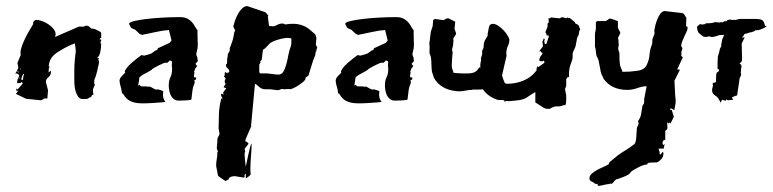

<svg xmlns="http://www.w3.org/2000/svg" viewBox="-20 -324 2528 628"><path d="M37 -118 48 -145Q48 -147 47.5 -148Q47 -149 47 -151Q47 -160 51 -171.5Q55 -183 61 -196Q67 -209 74.5 -221.5Q82 -234 89 -246Q88 -247 88 -248Q88 -252 91.5 -255.5Q95 -259 98 -259Q107 -259 118 -255Q129 -251 138.5 -244.5Q148 -238 155 -229.5Q162 -221 162 -211L160 -203L238 -237H256Q256 -239 258.5 -239.5Q261 -240 262 -240Q268 -240 270.5 -238Q273 -236 278 -231L290 -229Q294 -227 302.5 -223Q311 -219 311 -216V-199H307L306 -196Q306 -195 307 -195H309Q310 -194 311 -194V-191L309 -188Q309 -180 311 -179Q311 -169 308 -154Q305 -139 297 -134H304Q302 -132 302 -129Q302 -126 303 -125.5Q304 -125 304 -124Q304 -116 301.5 -108Q299 -100 299 -96L295 -81Q293 -73 290.5 -68Q288 -63 288 -52L290 -47Q290 -44 287 -39Q284 -34 284 -29Q284 -19 286 -17V-15L281 -13L278 -7Q272 -5 270.5 -3.5Q269 -2 268 -1.5Q267 -1 264 -0.5Q261 0 251 0Q241 0 235.5 -8Q230 -16 227 -26.5Q224 -37 223.5 -48.5Q223 -60 223 -66Q223 -81 223 -91.5Q223 -102 223.5 -111.5Q224 -121 225 -131.5Q226 -142 228 -157Q228 -161 226.5 -170.5Q225 -180 225 -182L214 -178Q191 -168 168 -153Q145 -138 141 -117L139 -108L142 -106Q140 -101 139.5 -98.5Q139 -96 139 -87L147 -93V-92Q147 -78 138.5 -71.5Q130 -65 130 -56L137 -29L135 -2H125Q123 -1 119.5 1.5Q116 4 113 4L65 -1L32 -17L41 -29Q39 -27 38 -27H37Q34 -27 33 -28Q33 -33 35 -35L37 -31L54 -50Q54 -54 51 -56Q48 -53 47 -52.5Q46 -52 36 -52Q36 -62 39.5 -68.5Q43 -75 43 -80H41Q39 -80 36 -84Q34 -84 32.5 -83Q31 -82 30 -82Q31 -85 35.5 -92.5Q40 -100 40 -103ZM51 -62Q56 -62 55.5 -66.5Q55 -71 59 -83Q56 -83 53 -76.5Q50 -70 50 -65Q50 -63 51 -62ZM40 -91H37V-90Q37 -89 41 -86ZM43 -66V-72Q42 -72 42 -71Q42 -70 41.5 -69.5Q41 -69 41 -68ZM48 -96V-102L46 -98Z M496 -32Q514 -27 514 -25L513 -16Q513 -5 517 3Q519 7 521 8Q521 10 512.5 10.5Q504 11 492.5 12Q481 13 469.5 13.5Q458 14 451 14H444Q422 14 407 7Q392 0 383 -17L379 -19L377 -32Q375 -40 373 -47Q371 -54 371 -62Q372 -68 376 -72.5Q380 -77 383.5 -80.5Q387 -84 389 -86Q391 -88 388 -88Q388 -93 394 -101Q400 -109 409 -117Q418 -125 427.5 -132.5Q437 -140 443 -144L451 -142Q453 -142 461.5 -144.5Q470 -147 475 -149L489 -159Q496 -160 496 -166L535 -184Q536 -186 538.5 -188.5Q541 -191 541 -192L533 -224Q533 -226 530 -226Q529 -226 529 -225.5Q529 -225 528 -225H526Q521 -225 508.5 -223Q496 -221 483 -218Q470 -215 459.5 -213Q449 -211 449 -211Q448 -210 446 -210Q440 -210 433.5 -216Q427 -222 422 -227L412 -231L407 -235Q407 -237 406 -238.5Q405 -240 404 -242L402 -246Q402 -251 418.5 -255Q435 -259 460 -262Q485 -265 513.5 -266.5Q542 -268 566 -268H569Q583 -268 592 -263.5Q601 -259 607 -252.5Q613 -246 617 -238.5Q621 -231 626 -225V-208Q626 -197 626.5 -190.5Q627 -184 627 -178Q627 -172 626 -165.5Q625 -159 622 -148Q622 -143 624 -139.5Q626 -136 626 -132V-131L627 -124L619 -115L625 -108L618 -99Q618 -97 616.5 -94Q615 -91 615 -89L616 -88L614 -72L622 -70L621 -64L615 -61L617 -57L616 -50Q611 -41 609 -24Q607 -7 606 1Q605 3 598.5 3.5Q592 4 584.5 4.5Q577 5 570.5 5Q564 5 564 5Q555 5 548.5 0Q542 -5 538.5 -12.5Q535 -20 533.5 -28.5Q532 -37 532 -44Q532 -61 537.5 -71.5Q543 -82 543 -101Q541 -109 542.5 -117.5Q544 -126 535 -126Q533 -124 530.5 -121.5Q528 -119 526 -118Q525 -119 521 -119Q519 -119 512 -116Q505 -113 497 -109Q489 -105 482.5 -101Q476 -97 475 -95Q464 -88 453.5 -83Q443 -78 436 -71L434 -56Q434 -55 433 -51.5Q432 -48 432 -45L433 -44L437 -47L440 -42Q447 -41 454 -41.5Q461 -42 464 -40Q465 -40 465.5 -40.5Q466 -41 467 -41Q472 -41 479.5 -36Q487 -31 493 -31Q495 -31 496 -32Z M722 -115Q723 -117 723 -127Q723 -137 725 -140V-147L730 -155Q732 -158 731.5 -163Q731 -168 733 -170L736 -178Q737 -180 740 -189.5Q743 -199 743 -201L746 -217L749 -225L743 -237Q745 -246 749 -257.5Q753 -269 759 -279.5Q765 -290 772.5 -297Q780 -304 789 -304L848 -284L858 -273L856 -270L860 -239Q864 -239 867 -238.5Q870 -238 873 -238Q879 -238 886.5 -242.5Q894 -247 904 -247Q908 -247 909 -246L913 -244Q917 -244 921.5 -245Q926 -246 932 -246Q952 -247 967.5 -241.5Q983 -236 992 -228L1011 -212L1015 -200L1013 -178L1018 -168L1015 -162V-156H1013L1011 -143L1004 -126L989 -77L977 -68H980Q980 -64 973.5 -58Q967 -52 958 -46Q949 -40 940.5 -36Q932 -32 928 -32L924 -33L908 -32L904 -33Q899 -33 896 -31Q893 -29 888 -29L864 -32H847Q836 -32 827.5 -40Q819 -48 814 -50L801 89Q802 89 802 90Q802 91 801 91.5Q800 92 800 93L784 130Q784 132 783 134Q782 136 782 138Q785 138 789 141.5Q793 145 793 146L780 163Q780 165 781 167.5Q782 170 782 172Q780 174 780 180Q780 182 780.5 188Q781 194 781.5 201Q782 208 783 214Q784 220 784 221Q784 221 786.5 209Q789 197 792 183Q795 169 798 157.5Q801 146 803 146Q803 163 801 185.5Q799 208 799 228Q799 241 800 246Q800 248 793 253.5Q786 259 784 259V244Q779 247 780 251Q781 255 778 257L747 252Q736 253 732 256Q728 259 728 261Q729 262 729 262L718 268Q712 265 707 261Q702 258 698 255Q694 252 693 250L687 219V218Q687 206 689 196.5Q691 187 691 173L693 171L689 162L691 138V132Q691 127 694.5 122Q698 117 698 113L695 96Q695 78 696 50.5Q697 23 704 -2H709Q703 -6 703 -18L711 -15V-17Q710 -18 710 -22Q712 -24 714 -27Q716 -30 720 -35L711 -39Q713 -40 714.5 -44.5Q716 -49 719 -49Q717 -51 716 -52.5Q715 -54 715 -57Q715 -60 716 -63L718 -66Q717 -71 712 -73Q715 -75 715 -81.5Q715 -88 717 -88H718L723 -84Q725 -88 726.5 -87Q728 -86 730 -89Q730 -97 724.5 -100.5Q719 -104 719 -113ZM831 -84H852L887 -80H890Q901 -80 906.5 -89Q912 -98 916 -112Q920 -126 923 -143Q926 -160 932 -175Q933 -182 933 -183.5Q933 -185 933 -190V-198Q927 -200 924 -200H917Q917 -200 912 -199.5Q907 -199 899 -197Q891 -195 882 -192Q873 -189 865 -184Q863 -183 854.5 -173.5Q846 -164 840 -161L836 -128L831 -123L832 -120L828 -112V-88Z M1203 -32Q1221 -27 1221 -25L1220 -16Q1220 -5 1224 3Q1226 7 1228 8Q1228 10 1219.5 10.5Q1211 11 1199.5 12Q1188 13 1176.5 13.5Q1165 14 1158 14H1151Q1129 14 1114 7Q1099 0 1090 -17L1086 -19L1084 -32Q1082 -40 1080 -47Q1078 -54 1078 -62Q1079 -68 1083 -72.5Q1087 -77 1090.5 -80.5Q1094 -84 1096 -86Q1098 -88 1095 -88Q1095 -93 1101 -101Q1107 -109 1116 -117Q1125 -125 1134.5 -132.5Q1144 -140 1150 -144L1158 -142Q1160 -142 1168.5 -144.5Q1177 -147 1182 -149L1196 -159Q1203 -160 1203 -166L1242 -184Q1243 -186 1245.5 -188.5Q1248 -191 1248 -192L1240 -224Q1240 -226 1237 -226Q1236 -226 1236 -225.5Q1236 -225 1235 -225H1233Q1228 -225 1215.5 -223Q1203 -221 1190 -218Q1177 -215 1166.5 -213Q1156 -211 1156 -211Q1155 -210 1153 -210Q1147 -210 1140.5 -216Q1134 -222 1129 -227L1119 -231L1114 -235Q1114 -237 1113 -238.5Q1112 -240 1111 -242L1109 -246Q1109 -251 1125.5 -255Q1142 -259 1167 -262Q1192 -265 1220.5 -266.5Q1249 -268 1273 -268H1276Q1290 -268 1299 -263.5Q1308 -259 1314 -252.5Q1320 -246 1324 -238.5Q1328 -231 1333 -225V-208Q1333 -197 1333.5 -190.5Q1334 -184 1334 -178Q1334 -172 1333 -165.5Q1332 -159 1329 -148Q1329 -143 1331 -139.5Q1333 -136 1333 -132V-131L1334 -124L1326 -115L1332 -108L1325 -99Q1325 -97 1323.5 -94Q1322 -91 1322 -89L1323 -88L1321 -72L1329 -70L1328 -64L1322 -61L1324 -57L1323 -50Q1318 -41 1316 -24Q1314 -7 1313 1Q1312 3 1305.5 3.5Q1299 4 1291.5 4.5Q1284 5 1277.5 5Q1271 5 1271 5Q1262 5 1255.5 0Q1249 -5 1245.5 -12.5Q1242 -20 1240.5 -28.5Q1239 -37 1239 -44Q1239 -61 1244.5 -71.5Q1250 -82 1250 -101Q1248 -109 1249.5 -117.5Q1251 -126 1242 -126Q1240 -124 1237.5 -121.5Q1235 -119 1233 -118Q1232 -119 1228 -119Q1226 -119 1219 -116Q1212 -113 1204 -109Q1196 -105 1189.5 -101Q1183 -97 1182 -95Q1171 -88 1160.5 -83Q1150 -78 1143 -71L1141 -56Q1141 -55 1140 -51.5Q1139 -48 1139 -45L1140 -44L1144 -47L1147 -42Q1154 -41 1161 -41.5Q1168 -42 1171 -40Q1172 -40 1172.5 -40.5Q1173 -41 1174 -41Q1179 -41 1186.5 -36Q1194 -31 1200 -31Q1202 -31 1203 -32Z M1877 -229Q1877 -231 1875 -235Q1873 -239 1872 -242L1861 -248V-251L1844 -265H1839L1836 -267L1832 -264L1819 -268L1810 -264L1782 -267Q1779 -264 1777 -264H1774L1775 -250Q1771 -250 1771 -245V-237L1764 -219Q1766 -214 1767 -213Q1768 -212 1768 -210Q1768 -208 1767 -207L1774 -209L1775 -204L1767 -180H1762L1760 -190L1762 -194L1759 -199L1754 -187L1756 -174Q1756 -171 1750 -165Q1745 -158 1743 -155L1745 -156Q1746 -157 1748 -157Q1751 -151 1754 -151H1755Q1754 -146 1749 -141Q1744 -135 1744 -125Q1754 -123 1753 -123Q1755 -123 1758 -126Q1761 -124 1760 -122Q1760 -121 1761 -119L1740 -104L1738 -108L1736 -103Q1735 -101 1735 -99V-94L1732 -90Q1716 -70 1691 -60Q1667 -50 1638 -50Q1632 -50 1630 -55L1626 -65L1622 -77L1637 -142L1636 -148Q1636 -163 1641 -173Q1646 -183 1646 -193Q1646 -199 1640 -208Q1635 -217 1627 -225Q1619 -234 1609 -240Q1600 -246 1592 -246Q1581 -246 1579 -234Q1577 -221 1575 -213V-207L1566 -192L1563 -184Q1563 -182 1562 -175Q1562 -169 1561 -166L1558 -160Q1557 -159 1557 -155V-146L1553 -133V-131L1554 -128Q1553 -125 1552 -120Q1551 -115 1551 -112V-102L1548 -104L1545 -100Q1536 -84 1512 -84Q1487 -83 1463 -86Q1462 -94 1460 -96Q1459 -99 1458 -104Q1457 -108 1458 -118Q1458 -127 1460 -147Q1461 -151 1460 -155Q1458 -160 1459 -165L1461 -171L1462 -177Q1462 -182 1463 -188Q1464 -194 1462 -197L1472 -213Q1472 -215 1469 -223Q1466 -230 1467 -233L1469 -253L1447 -264H1442L1438 -262Q1436 -260 1434 -260Q1432 -260 1431 -258L1403 -262L1397 -259L1395 -238Q1394 -235 1392 -229Q1390 -224 1389 -219L1384 -179Q1386 -176 1385 -164Q1384 -151 1386 -147Q1389 -141 1390 -133Q1391 -124 1391 -114L1392 -96Q1393 -86 1396 -80L1399 -70Q1420 -32 1471 -26Q1487 -24 1504 -28Q1515 -30 1524 -30Q1527 -32 1531 -31H1545Q1553 -31 1559 -32L1560 -31Q1567 -21 1576 -14Q1586 -6 1596 -2Q1606 3 1612 3H1615Q1618 3 1622 3Q1627 4 1629 4L1631 9L1636 6L1644 7L1666 5Q1691 3 1703 -5Q1714 -13 1731 -23V11L1756 27Q1762 32 1773 32H1778Q1792 23 1802 24Q1813 25 1823 20H1828Q1830 20 1831 15Q1832 9 1832 2V-12L1828 -33L1832 -43V-65L1837 -72V-73Q1838 -73 1839 -72L1840 -71Q1841 -71 1841 -73V-81Q1841 -100 1847 -115Q1853 -131 1853 -135V-148Q1853 -152 1858 -162Q1863 -172 1863 -175L1867 -196Q1867 -200 1870 -205Q1873 -209 1873 -212L1875 -224L1878 -226Z M1926 -211Q1926 -216 1927.5 -221.5Q1929 -227 1929 -231V-252L1934 -255H1962Q1963 -257 1965 -257.5Q1967 -258 1969 -260L1973 -263H1978L2001 -255V-235Q2001 -232 2005 -225Q2009 -218 2009 -216L2001 -199Q2003 -196 2003 -190Q2003 -184 2004 -179Q2004 -176 2003 -172.5Q2002 -169 2002 -166Q2002 -161 2004 -157Q2006 -153 2006 -149Q2006 -129 2007 -119.5Q2008 -110 2009.5 -105.5Q2011 -101 2012.5 -98.5Q2014 -96 2016 -89Q2041 -89 2065 -92.5Q2089 -96 2096 -113Q2104 -131 2104.5 -145.5Q2105 -160 2113 -180L2114 -196L2121 -214L2120 -224Q2121 -231 2123.5 -241Q2126 -251 2130 -261Q2134 -271 2139.5 -278.5Q2145 -286 2153 -288L2205 -282H2206Q2216 -282 2219.5 -274.5Q2223 -267 2225 -267L2224 -241Q2225 -236 2227 -237Q2229 -238 2229 -233Q2229 -227 2225.5 -220Q2222 -213 2218.5 -205Q2215 -197 2211.5 -188.5Q2208 -180 2208 -173L2212 -167Q2212 -163 2210 -158.5Q2208 -154 2208 -149H2211Q2208 -147 2208 -144Q2208 -141 2211 -138H2214L2195 -97L2204 -96L2186 -60L2188 -21Q2188 -14 2189 -7Q2190 0 2190 7Q2190 15 2188 23Q2186 31 2186 36L2181 34Q2180 33 2179.5 32.5Q2179 32 2174 30L2171 36L2177 35L2184 58L2173 80Q2171 77 2171 77Q2168 77 2167 80Q2166 80 2164 78L2162 75Q2162 79 2162.5 84Q2163 89 2163 93Q2163 98 2162 99L2156 104V133L2150 135Q2147 140 2147 143Q2147 150 2151 150L2155 147Q2151 155 2151.5 158.5Q2152 162 2150 162H2134Q2135 167 2136.5 170.5Q2138 174 2138 177Q2138 178 2137 179L2140 182L2148 172Q2150 176 2150 178Q2150 189 2142.5 197Q2135 205 2129 207L2104 208Q2102 208 2100.5 209.5Q2099 211 2097 211V214Q2086 214 2069.5 222.5Q2053 231 2046 236L2039 244Q2034 249 2018.5 255Q2003 261 1995 263Q1990 267 1986.5 272Q1983 277 1977 278V275L1973 278Q1966 278 1954.5 281Q1943 284 1936 284L1934 277L1928 278Q1923 273 1915.5 270Q1908 267 1908 259Q1908 251 1915 244.5Q1922 238 1932 232.5Q1942 227 1952.5 222.5Q1963 218 1971 213L1973 207L2001 184Q2015 174 2027.5 166.5Q2040 159 2054 148Q2058 145 2059.5 137.5Q2061 130 2061.5 121Q2062 112 2062.5 103.5Q2063 95 2064 91L2067 87Q2067 83 2069 81L2067 72Q2075 61 2077 49Q2079 37 2081 24Q2081 22 2084 18Q2087 14 2087 10V0L2095 -42Q2082 -42 2065 -36Q2048 -30 2032 -30Q1981 -30 1955 -65L1951 -74Q1947 -80 1945 -89Q1943 -98 1941.5 -107.5Q1940 -117 1938 -125.5Q1936 -134 1932 -139Q1930 -143 1929 -155.5Q1928 -168 1926 -171Z M2484 -239H2483L2482 -240Q2481 -241 2481 -244V-245Q2477 -258 2469 -260Q2461 -262 2454 -262H2398Q2393 -260 2386 -259Q2377 -259 2376 -259H2373L2369 -260Q2361 -260 2357 -256Q2355 -254 2353 -253V-256L2351 -255Q2346 -252 2343 -251H2341H2340L2339 -252H2338Q2335 -250 2333 -250L2331 -251H2325H2323L2322 -252H2321Q2313 -250 2309 -249Q2304 -248 2297 -248H2289L2288 -247Q2286 -244 2279 -244H2274L2270 -245H2269L2260 -237V-236Q2260 -229 2262 -223Q2264 -216 2271 -212L2274 -209H2275L2276 -208L2278 -206Q2281 -203 2292 -203Q2293 -203 2295 -205H2296H2300Q2301 -204 2304 -204L2308 -203Q2313 -203 2320 -205Q2328 -207 2332 -209L2348 -210Q2348 -206 2345 -202Q2342 -197 2339 -177V-172Q2334 -165 2333 -156Q2331 -148 2328 -139V-138L2327 -120V-99Q2329 -97 2332 -97L2331 -92L2329 -89L2328 -88H2327Q2324 -88 2323 -82Q2322 -77 2322 -59Q2322 -56 2321 -55L2318 -54Q2314 -54 2312 -52L2311 -50V-48L2312 -45V-43Q2309 -34 2309 -29Q2309 -23 2312 -18Q2315 -14 2320 -11Q2325 -8 2328 -4Q2332 1 2335 8L2336 12L2338 9Q2339 7 2341 4L2343 2Q2347 5 2354 5H2355V1L2361 4L2379 2L2377 0Q2375 -2 2375 -4L2374 -5Q2376 -7 2382 -9Q2385 -10 2387 -11H2389L2391 -12L2397 -52Q2398 -62 2399 -67L2400 -70L2401 -72Q2404 -76 2404 -79V-82L2403 -85L2404 -98V-100Q2405 -101 2405 -102V-110Q2404 -114 2399 -115L2400 -117L2405 -122Q2407 -124 2407 -133L2406 -182L2416 -202H2414L2407 -201Q2408 -204 2410 -205Q2413 -207 2415 -213H2416Q2429 -216 2433 -218Q2437 -219 2440 -219L2441 -220Q2448 -221 2450 -225H2454Q2467 -225 2485 -236L2488 -238Z"/></svg>

Font: East Sea Dokdo Cyrillic
Style: Regular
Weight: 400
Version: Version 1.00 July 4, 2018, initial release